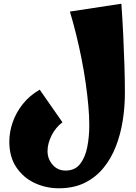

<svg xmlns="http://www.w3.org/2000/svg" viewBox="-20 -764 730 1030"><path d="M296 246Q227 246 166.5 218Q106 190 68 134Q30 78 30 -4Q30 -56 48 -108Q66 -160 102 -205.5Q138 -251 193 -283L315 -108Q278 -80 256.5 -37Q235 6 235 47Q235 88 262 119.5Q289 151 332 151Q382 151 409.5 116Q437 81 448 25.5Q459 -30 459 -93Q459 -139 454 -196Q449 -253 440 -316.5Q431 -380 418 -446Q405 -512 389 -577Q373 -642 355 -702L631 -744Q637 -663 641 -578.5Q645 -494 647.5 -414Q650 -334 650 -265Q650 -191 638.5 -117.5Q627 -44 601.5 21.5Q576 87 534.5 137.5Q493 188 434 217Q375 246 296 246Z"/></svg>

Font: Marhey Light
Style: Bold
Weight: 700
Version: Version 1.000